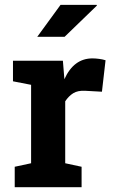

<svg xmlns="http://www.w3.org/2000/svg" viewBox="-20 -782 473 802"><path d="M41.5 0V-85.4L109.9 -100.1V-427.7L34.2 -442.4V-528.3H242.7L248 -462.9L249 -451.2Q288.1 -538.1 366.2 -538.1Q378.9 -538.1 393.8 -536.1Q408.7 -534.2 420.9 -530.3L405.8 -398.9L335 -402.8Q304.7 -404.3 285.9 -392.6Q267.1 -380.9 252.4 -358.9V-100.1L320.8 -85.4V0ZM135.7 -628.4 232.9 -761.7H383.8L384.8 -758.8L250 -628.4Z"/></svg>

Font: Roboto Slab
Style: Bold
Weight: 700
Designer: Google
Version: Version 2.000; ttfautohint (v1.8.1.43-b0c9)